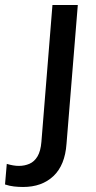

<svg xmlns="http://www.w3.org/2000/svg" viewBox="-115 -524 383 765"><path d="M-88 129Q-61 137 -40 137Q-17 137 2.5 128.5Q22 120 34.5 99Q47 78 50 41L94 -504H195L150 49Q144 134 98 177.5Q52 221 -23 221Q-41 221 -59 219Q-77 217 -95 211Z"/></svg>

Font: Muli SemiBold
Style: Italic
Weight: 600
Italic angle: -4.541°
Designer: Vernon Adams
Foundry: Vernon Adams
Version: Version 2.100; ttfautohint (v1.8.1.43-b0c9)